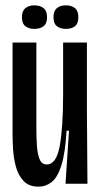

<svg xmlns="http://www.w3.org/2000/svg" viewBox="-20 -687 377 718"><path d="M124 11Q88 11 68 -10.5Q48 -32 39.5 -63.5Q31 -95 29 -127.5Q27 -160 27 -183V-528H116V-206Q116 -173 118 -142.5Q120 -112 128 -92Q136 -72 155 -72Q191 -72 203.5 -142Q216 -212 216 -330V-528H305V-281L307 0H225L238 -198H229Q224 -114 209.5 -68.5Q195 -23 173 -6Q151 11 124 11ZM226 -579Q206 -579 193 -589Q180 -599 180 -623Q180 -646 192.5 -656.5Q205 -667 226 -667Q248 -667 260.5 -656.5Q273 -646 273 -623Q273 -599 260.5 -589Q248 -579 226 -579ZM108 -579Q88 -579 75 -589Q62 -599 62 -623Q62 -646 75 -656.5Q88 -667 108 -667Q130 -667 143 -656.5Q156 -646 156 -623Q156 -599 143 -589Q130 -579 108 -579Z"/></svg>

Font: Bricolage Grotesque 48pt Condensed
Style: Regular
Weight: 400
Width: 3
Designer: Mathieu Triay
Foundry: Atelier Triay
Version: Version 1.000; ttfautohint (v1.8.4.7-5d5b);gftools[0.9.32]